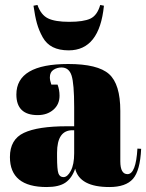

<svg xmlns="http://www.w3.org/2000/svg" viewBox="-20 -744 589 774"><path d="M250 -235H279V-312Q279 -407 268.5 -439.5Q258 -472 228 -472Q210 -472 195.5 -462.5Q181 -453 181 -432Q181 -420 187 -403H212Q220 -382 220 -358Q220 -323 195 -301.5Q170 -280 132 -280Q46 -280 46 -363Q46 -486 255 -486Q374 -486 419.5 -445.5Q465 -405 465 -297V-94Q465 -42 494 -42Q528 -42 534 -145L549 -144Q545 -56 516 -23Q487 10 421 10Q301 10 283 -64Q270 -26 244 -8Q218 10 168 10Q20 10 20 -111Q20 -182 76.5 -208.5Q133 -235 250 -235ZM236 -30Q252 -30 265.5 -55.5Q279 -81 279 -126V-219H272Q210 -219 210 -128V-112Q210 -60 215.5 -45Q221 -30 236 -30ZM115 -721 131 -724Q145 -684 173.5 -670Q202 -656 259 -656Q317 -656 344.5 -669Q372 -682 384 -724L399 -721Q381 -541 257 -541Q219 -541 193 -554Q167 -567 152 -594Q137 -621 129 -649.5Q121 -678 115 -721Z"/></svg>

Font: Abril Fatface
Style: Regular
Weight: 400
Designer: Veronika Burian, Jos Scaglione
Foundry: TypeTogether
Version: Version 1.001